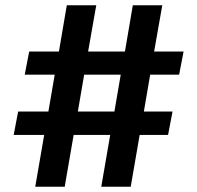

<svg xmlns="http://www.w3.org/2000/svg" viewBox="-20 -710 750 730"><path d="M551 -426H661L678 -514H566L597 -690H485L455 -514H315L346 -690H234L204 -514H91L74 -426H188L164 -286H49L32 -197H148L114 0H226L260 -197H399L365 0H477L511 -197H619L636 -286H527ZM439 -426 415 -286H276L300 -426Z"/></svg>

Font: SnT
Style: Bold
Weight: 700
Designer: Natanael Gama
Version: Version 1.001;PS 001.001;hotconv 1.0.70;makeotf.lib2.5.58329